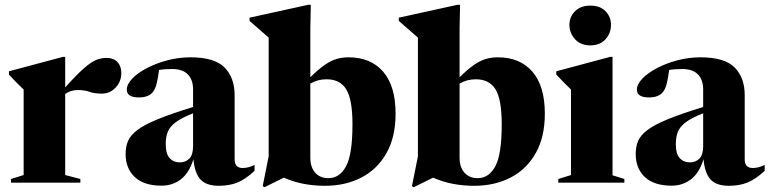

<svg xmlns="http://www.w3.org/2000/svg" viewBox="-20 -765 3222 804"><path d="M427 -522.5Q455.5 -522.5 471.8 -505.2Q488 -488 488 -459.5Q488 -423.5 464.2 -398.2Q440.5 -373 407 -373Q374.5 -373 354.8 -380.5Q335 -388 306 -388Q275.5 -388 253 -371.5V-32L316.5 -15.5V0H26V-15.5L79 -32V-390Q69 -400 57 -411.5Q45 -423 17.5 -452.5V-466.5L244 -527H253V-399Q302.5 -454 332.8 -480.2Q363 -506.5 384 -514.5Q405 -522.5 427 -522.5Z M1046 -49.5Q1007 -13.5 973.2 -0.2Q939.5 13 896.5 13Q843.5 13 819.2 -13.8Q795 -40.5 790 -98.5Q773 -42.5 738.5 -15Q704 12.5 656 12.5Q583.5 12.5 544.8 -23.2Q506 -59 506 -120.5Q506 -150.5 516 -174.5Q526 -198.5 555 -220.5Q584 -242.5 640 -265.5Q696 -288.5 788.5 -317V-390.5Q788.5 -430.5 766.8 -453.2Q745 -476 701 -476Q669 -476 646 -472Q641 -433.5 635.5 -413.2Q630 -393 622 -382Q604 -357 562 -357Q511 -357 511 -389.5Q511 -412 533.8 -435.8Q556.5 -459.5 595 -479.8Q633.5 -500 681 -512.5Q728.5 -525 777.5 -525Q878.5 -525 920.5 -482.2Q962.5 -439.5 962.5 -366.5V-97.5Q962.5 -61.5 996.5 -61.5Q1021 -61.5 1046 -74.5ZM674 -162Q674 -121 690.2 -103Q706.5 -85 732.5 -85Q757.5 -85 773 -101Q788.5 -117 788.5 -153V-290.5Q740 -271.5 715.5 -253Q691 -234.5 682.5 -212.8Q674 -191 674 -162Z M1340.5 13Q1295 13 1252.5 5Q1210 -3 1168.5 -21L1087.5 19L1080 14.5L1105 -110V-607.5Q1095 -616 1074.8 -634Q1054.5 -652 1025 -677.5V-691L1271 -745H1281.5L1279.5 -645.5V-441.5Q1314.5 -476 1341 -494Q1367.5 -512 1390.8 -518.5Q1414 -525 1439.5 -525Q1532.5 -525 1584.5 -464.8Q1636.5 -404.5 1636.5 -289Q1636.5 -191 1598.2 -123.5Q1560 -56 1493.2 -21.5Q1426.5 13 1340.5 13ZM1279.5 -105Q1279.5 -65 1299.8 -42Q1320 -19 1355.5 -19Q1402.5 -19 1429.2 -69Q1456 -119 1456 -244Q1456 -348.5 1430 -390.8Q1404 -433 1347.5 -433Q1329.5 -433 1312.8 -428.8Q1296 -424.5 1279.5 -415Z M1965.5 13Q1920 13 1877.5 5Q1835 -3 1793.5 -21L1712.5 19L1705 14.5L1730 -110V-607.5Q1720 -616 1699.8 -634Q1679.5 -652 1650 -677.5V-691L1896 -745H1906.5L1904.5 -645.5V-441.5Q1939.5 -476 1966 -494Q1992.5 -512 2015.8 -518.5Q2039 -525 2064.5 -525Q2157.5 -525 2209.5 -464.8Q2261.5 -404.5 2261.5 -289Q2261.5 -191 2223.2 -123.5Q2185 -56 2118.2 -21.5Q2051.5 13 1965.5 13ZM1904.5 -105Q1904.5 -65 1924.8 -42Q1945 -19 1980.5 -19Q2027.5 -19 2054.2 -69Q2081 -119 2081 -244Q2081 -348.5 2055 -390.8Q2029 -433 1972.5 -433Q1954.5 -433 1937.8 -428.8Q1921 -424.5 1904.5 -415Z M2452 -575Q2411.5 -575 2388 -600.8Q2364.5 -626.5 2364.5 -661Q2364.5 -694.5 2388 -718Q2411.5 -741.5 2452 -741.5Q2493 -741.5 2515.8 -718Q2538.5 -694.5 2538.5 -661Q2538.5 -626.5 2515.8 -600.8Q2493 -575 2452 -575ZM2545 -527V-31L2594.5 -15.5V0H2318V-15.5L2371 -32V-390Q2362.5 -398.5 2347.2 -413.5Q2332 -428.5 2309.5 -452.5V-466.5L2535.5 -527Z M3182 -49.5Q3143 -13.5 3109.2 -0.2Q3075.5 13 3032.5 13Q2979.5 13 2955.2 -13.8Q2931 -40.5 2926 -98.5Q2909 -42.5 2874.5 -15Q2840 12.5 2792 12.5Q2719.5 12.5 2680.8 -23.2Q2642 -59 2642 -120.5Q2642 -150.5 2652 -174.5Q2662 -198.5 2691 -220.5Q2720 -242.5 2776 -265.5Q2832 -288.5 2924.5 -317V-390.5Q2924.5 -430.5 2902.8 -453.2Q2881 -476 2837 -476Q2805 -476 2782 -472Q2777 -433.5 2771.5 -413.2Q2766 -393 2758 -382Q2740 -357 2698 -357Q2647 -357 2647 -389.5Q2647 -412 2669.8 -435.8Q2692.5 -459.5 2731 -479.8Q2769.5 -500 2817 -512.5Q2864.5 -525 2913.5 -525Q3014.5 -525 3056.5 -482.2Q3098.5 -439.5 3098.5 -366.5V-97.5Q3098.5 -61.5 3132.5 -61.5Q3157 -61.5 3182 -74.5ZM2810 -162Q2810 -121 2826.2 -103Q2842.5 -85 2868.5 -85Q2893.5 -85 2909 -101Q2924.5 -117 2924.5 -153V-290.5Q2876 -271.5 2851.5 -253Q2827 -234.5 2818.5 -212.8Q2810 -191 2810 -162Z"/></svg>

Font: Newsreader Display
Style: Bold
Weight: 700
Designer: Hugues Gentile
Foundry: Production Type
Version: Version 1.001